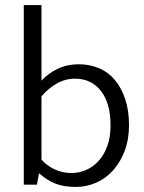

<svg xmlns="http://www.w3.org/2000/svg" viewBox="-20 -730 570 759"><path d="M490 -235Q490 -179 473 -134Q456 -89 427.5 -57Q399 -25 360.5 -8Q322 9 279 9Q233 9 199.5 -4Q166 -17 136 -44H134L126 0H74V-710H144V-411Q170 -440 208 -458Q246 -476 291 -476Q334 -476 371 -460.5Q408 -445 434 -414Q460 -383 475 -338Q490 -293 490 -235ZM417 -234Q417 -322 379 -370.5Q341 -419 277 -419Q237 -419 203 -399Q169 -379 144 -349V-99Q164 -76 195 -61Q226 -46 262 -46Q292 -46 320 -58Q348 -70 369.5 -93.5Q391 -117 404 -152Q417 -187 417 -234Z"/></svg>

Font: Mukta Light
Style: Regular
Weight: 300
Designer: Girish Dalvi and Yashodeep Gholap
Foundry: Ek Type
Version: Version 2.538;PS 1.002;hotconv 16.6.51;makeotf.lib2.5.65220;